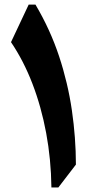

<svg xmlns="http://www.w3.org/2000/svg" viewBox="-20 -821 400 841"><path d="M135.4 -800.8H105.6L28.2 -636.4Q83.2 -555.3 122 -454.4Q160.8 -353.5 182.2 -238.6Q203.6 -123.7 205.2 0H235.7L312.5 -100.1Q312.3 -218.1 294.9 -337.7Q277.5 -457.4 238.9 -574.3Q200.2 -691.2 135.4 -800.8Z"/></svg>

Font: Pinar FD VF
Style: Regular
Weight: 300
Designer: Amin Abedi
Version: Version 2.000